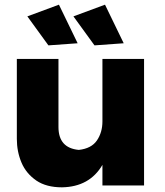

<svg xmlns="http://www.w3.org/2000/svg" viewBox="-20 -793 704 821"><path d="M245 8Q178.5 8 136 -20.5Q91.5 -51 71.8 -98Q52 -145 52 -199V-541H230V-250Q230 -160 317 -152Q371 -158 394.5 -192.5Q418 -227 418 -274V-541H596V0H418V-88Q363 6 245 8ZM187 -599 97 -723 232 -773 312 -608ZM384 -599 294 -723 429 -773 509 -608Z"/></svg>

Font: Argentum Novus
Style: Bold
Weight: 700
Designer: Julieta Ulanovsky (font) & Cristiano Sobral (main changes)
Foundry: Julieta Ulanovsky (font) & Cristiano Sobral (main changes)
Version: Version 3.00;November 27, 2020;FontCreator 13.0.0.2655 64-bi